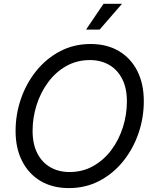

<svg xmlns="http://www.w3.org/2000/svg" viewBox="-20 -967 796 998"><path d="M337.9 10.7Q253.4 10.7 191.4 -25.9Q129.4 -62.5 95.2 -129.4Q61 -196.3 61 -286.1Q61 -372.6 88.9 -453.4Q116.7 -534.2 168.5 -598.4Q220.2 -662.6 292 -700.4Q363.8 -738.3 451.2 -738.3Q535.6 -738.3 597.7 -701.7Q659.7 -665 693.6 -598.4Q727.5 -531.7 727.5 -440.9Q727.5 -354.5 699.7 -273.7Q671.9 -192.9 620.1 -128.7Q568.4 -64.5 496.8 -26.9Q425.3 10.7 337.9 10.7ZM341.3 -72.8Q409.7 -72.8 464.8 -104Q520 -135.3 559.1 -187.7Q598.1 -240.2 618.9 -305.7Q639.6 -371.1 639.6 -439.9Q639.6 -509.8 614.7 -557.6Q589.8 -605.5 546.6 -630.1Q503.4 -654.8 447.8 -654.8Q379.4 -654.8 324.2 -623.5Q269 -592.3 230 -539.3Q190.9 -486.3 170.2 -420.9Q149.4 -355.5 149.4 -287.1Q149.4 -217.8 174.1 -169.9Q198.7 -122.1 242.2 -97.4Q285.6 -72.8 341.3 -72.8ZM427.2 -813 518.1 -947.3H614.3L497.6 -813Z"/></svg>

Font: Inter 24pt
Style: Italic
Weight: 400
Italic angle: -9.3988°
Designer: Rasmus Andersson
Foundry: rsms
Version: Version 4.001;git-66647c0bb